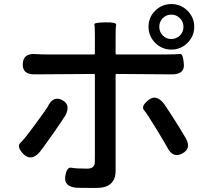

<svg xmlns="http://www.w3.org/2000/svg" viewBox="-20 -876 1040 945"><path d="M455 49Q367 49 354 48Q294 41 301 -7Q308 -55 331 -50.5Q354 -46 409 -46Q429 -46 437.5 -54.5Q446 -63 446.5 -73Q447 -83 447 -112V-507Q447 -512 442 -512L151 -510Q90 -509 92 -561Q94 -614 154 -610Q179 -608 208 -608H442Q447 -608 447 -613V-701Q447 -747 444.5 -756Q442 -765 498 -766Q554 -767 551.5 -754.5Q549 -742 549 -700V-613Q549 -608 554 -608H800Q850 -608 865.5 -610.5Q881 -613 885 -561Q889 -510 827 -510L554 -512Q549 -512 549 -507V-36Q549 49 455 49ZM174 -126Q133 -81 96 -117Q60 -154 80.5 -173Q101 -192 156 -267.5Q211 -343 215 -351Q241 -406 285 -384Q330 -362 302 -308Q298 -300 239 -215Q182 -134 174 -126ZM878 -121Q832 -95 804 -149Q800 -158 754 -234Q704 -316 688.5 -334.5Q673 -353 710 -383Q747 -414 785 -368Q790 -362 827 -305Q844 -279 860 -253L893 -198Q924 -146 878 -121ZM823.5 -632Q777 -632 744 -665Q711 -698 711 -744.5Q711 -791 744 -823.5Q777 -856 823.5 -856Q870 -856 903 -823Q936 -790 936 -744Q936 -698 903 -665Q870 -632 823.5 -632ZM823 -684Q848 -684 865.5 -701.5Q883 -719 883 -744Q883 -769 865.5 -786.5Q848 -804 823 -804Q798 -804 781 -786.5Q764 -769 764 -744Q764 -719 781 -701.5Q798 -684 823 -684Z"/></svg>

Font: Resource Han Rounded KR Medium
Style: Regular
Weight: 500
Designer: Cyano Hao (round all glyphs); Ryoko NISHIZUKA 西塚涼子 (kana, bopomofo & ideographs); Paul D. Hunt (Latin, Greek & Cyrillic)
Foundry: Cyano Hao
Version: 0.990